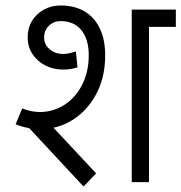

<svg xmlns="http://www.w3.org/2000/svg" viewBox="-20 -665 662 701"><path d="M461 0V-630H524V0ZM483 -567V-630H622V-567ZM37 -211 61 -269Q108 -251 151.5 -258Q195 -265 229.5 -292.5Q264 -320 284 -364Q304 -408 304 -463H364Q364 -390 337 -333Q310 -276 263.5 -240Q217 -204 158.5 -195.5Q100 -187 37 -211ZM211 -411Q174 -411 144.5 -426.5Q115 -442 98 -468.5Q81 -495 81 -528H141Q141 -503 161 -485.5Q181 -468 211 -468ZM211 -411V-468Q222 -468 233 -470.5Q244 -473 257 -477L263 -419Q250 -415 237.5 -413Q225 -411 211 -411ZM81 -528Q81 -562 96.5 -588Q112 -614 139.5 -629.5Q167 -645 201 -645V-588Q176 -588 158.5 -571Q141 -554 141 -528ZM304 -463Q304 -522 277 -555Q250 -588 201 -588V-645Q252 -645 288.5 -623.5Q325 -602 344.5 -561Q364 -520 364 -463ZM285 16 84 -200 131 -246 331 -32Z"/></svg>

Font: Akshar Light
Style: Regular
Weight: 300
Designer: Tall Chai
Foundry: Tall Chai
Version: Version 1.100